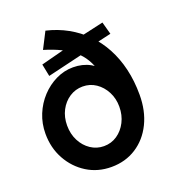

<svg xmlns="http://www.w3.org/2000/svg" viewBox="-136 -845 854 954"><g transform="rotate(-20 291.0 -367.5)"><path d="M38 -260Q38 -314 57.5 -361.5Q77 -409 111 -445.5Q145 -482 188.5 -503Q232 -524 279 -524Q329 -524 368.5 -502.5Q408 -481 434.5 -441.5Q461 -402 472 -348L406 -379Q404 -424 394 -461Q384 -498 366 -528Q348 -558 321 -581Q294 -604 256.5 -622.5Q219 -641 169 -656L213 -742Q273 -728 324.5 -699.5Q376 -671 416.5 -630Q457 -589 485.5 -536Q514 -483 529 -419.5Q544 -356 544 -283Q544 -198 512 -132.5Q480 -67 422.5 -30Q365 7 291 7Q219 7 162 -28.5Q105 -64 71.5 -124.5Q38 -185 38 -260ZM429 -262Q429 -305 410.5 -340.5Q392 -376 361 -397Q330 -418 291 -418Q253 -418 221.5 -397.5Q190 -377 171.5 -341.5Q153 -306 153 -262Q153 -217 171.5 -181Q190 -145 221.5 -124Q253 -103 291 -103Q330 -103 361 -124Q392 -145 410.5 -181Q429 -217 429 -262ZM154 -524 141 -589 291 -628 347 -650 493 -683 511 -617 398 -591 356 -572Z"/></g></svg>

Font: Mach Medium
Style: Regular
Weight: 500
Version: Version 1.002